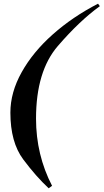

<svg xmlns="http://www.w3.org/2000/svg" viewBox="-20 -826 555 1028"><path d="M172.9 -190.9Q172.9 2.9 258.8 168.9L240.7 182.1Q173.3 119.6 104.5 27.6Q35.6 -64.5 35.6 -223.1Q35.6 -331.5 96.2 -439.7Q156.7 -547.9 262.9 -642.1Q369.1 -736.3 504.9 -806.2L514.6 -793Q406.2 -714.8 289.6 -579.6Q172.9 -444.3 172.9 -190.9Z"/></svg>

Font: PlayfairDisplay-BoldItalic
Style: Bold Italic
Weight: 700
Italic angle: -14.9847°
Designer: Claus Eggers Sørensen
Foundry: Claus Eggers Sørensen
Version: Version 1.002;PS 001.002;hotconv 1.0.70;makeotf.lib2.5.58329